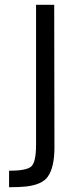

<svg xmlns="http://www.w3.org/2000/svg" viewBox="-20 -712 329 804"><path d="M18 72V3Q90 3 110.5 -14.5Q131 -32 131 -106V-692H207L208 -95Q208 -11 180 28Q157 61 89 69Q62 72 18 72Z"/></svg>

Font: Titillium Web
Style: Regular
Weight: 400
Version: Version 1.001;PS 57.000;hotconv 1.0.70;makeotf.lib2.5.55311